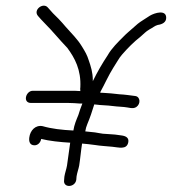

<svg xmlns="http://www.w3.org/2000/svg" viewBox="-20 -660 593 662"><path d="M122 -181C150 -174 187 -170 222 -168L211 -89C209 -77 204 -64 202 -51L201 -39C197 -11 239 -13 243 -40L244 -52C246 -65 251 -78 253 -89C257 -114 259 -140 263 -165C267 -165 280 -163 284 -163C293 -162 300 -161 308 -160C325 -157 348 -156 367 -154C389 -152 416 -143 422 -168C426 -185 414 -191 399 -193L377 -196C368 -197 359 -197 349 -198C329 -198 313 -204 293 -205L274 -207C275 -215 278 -225 281 -232C290 -253 298 -277 305 -300C312 -299 318 -299 324 -298L354 -296L382 -293C391 -292 400 -292 408 -291C423 -290 438 -283 450 -291C466 -302 464 -327 446 -329C430 -331 411 -334 391 -335L363 -338C354 -339 344 -339 334 -340C331 -340 328 -340 325 -341C341 -370 354 -400 371 -427L386 -451C390 -458 395 -465 401 -472C422 -496 441 -515 465 -534C477 -544 482 -551 496 -559C508 -565 513 -571 524 -574C539 -576 554 -583 553 -600C552 -627 514 -616 497 -606C487 -599 463 -585 455 -578L423 -550C417 -545 412 -540 407 -535C388 -516 365 -494 351 -469C333 -442 315 -411 300 -380V-384C300 -410 293 -432 286 -452C280 -471 274 -481 263 -499C246 -527 227 -544 207 -567C198 -577 193 -584 182 -595C169 -607 156 -621 145 -634C129 -653 93 -626 111 -605C118 -597 124 -590 133 -581C162 -552 184 -524 212 -495C238 -460 260 -419 257 -359C256 -354 257 -350 257 -346C245 -347 234 -347 223 -347H93C69 -347 57 -305 87 -305H217C229 -305 242 -304 255 -303H264C259 -291 254 -276 250 -263C243 -246 236 -230 233 -210C193 -212 158 -216 127 -225C102 -230 84 -210 81 -186C79 -172 83 -159 99 -159C111 -159 120 -169 122 -181Z"/></svg>

Font: PolanStronk
Style: Ita
Weight: 500
Version: Version 1.0